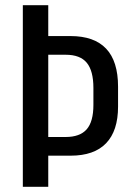

<svg xmlns="http://www.w3.org/2000/svg" viewBox="-20 -720 495 740"><path d="M68 -700H166V-581H252Q343 -581 389 -532.5Q435 -484 435 -386V-309Q435 -216 389 -168Q343 -120 252 -120H161V-192H233Q288 -192 314 -221.5Q340 -251 340 -316V-381Q340 -447 314.5 -478Q289 -509 233 -509H144L166 -529V0H68Z"/></svg>

Font: Pathway Extreme Condensed Medium
Style: Regular
Weight: 500
Width: 3
Version: Version 1.001;gftools[0.9.26]